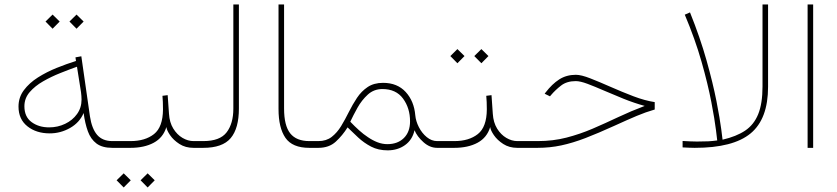

<svg xmlns="http://www.w3.org/2000/svg" viewBox="-20 -663 3755 861"><path d="M323.2 -597.7 355 -566.4 323.2 -534.2 291.5 -566.4ZM215.8 -597.7 247.6 -566.4 215.8 -534.2 184.1 -566.4ZM483.9 0Q438.5 0 412.6 -19.5Q386.7 -39.1 374 -74.2Q361.3 -109.4 355 -156.2Q336.9 -113.3 294.2 -89.1Q251.5 -64.9 203.1 -64.9Q142.6 -64.9 102.8 -96.7Q63 -128.4 63 -185.1Q63 -226.6 87.2 -258.8Q111.3 -291 150.1 -315.7Q189 -340.3 233.9 -358.4Q278.8 -376.5 320.8 -389.6L318.4 -405.8L344.7 -410.6L383.3 -141.6Q391.6 -86.4 415.5 -58.3Q439.5 -30.3 483.9 -30.3H513.7V0ZM345.7 -216.3Q345.7 -224.6 345 -232.7Q344.2 -240.7 343.3 -249.5L325.2 -363.8Q291 -351.6 250.5 -335.4Q210 -319.3 173.3 -298.3Q136.7 -277.3 113 -249.8Q89.4 -222.2 89.4 -186.5Q89.4 -139.2 121.6 -115.5Q153.8 -91.8 200.2 -91.8Q238.8 -91.8 272 -107.7Q305.2 -123.5 325.4 -151.6Q345.7 -179.7 345.7 -216.3Z M493.2 -30.3H565.4Q630.9 -30.3 670.7 -61.8Q710.4 -93.3 710.9 -172.4Q710.9 -208 708.5 -233.4L731.9 -236.3L737.8 -152.8Q740.2 -113.8 757.1 -86.4Q773.9 -59.1 798.3 -44.7Q822.8 -30.3 847.7 -30.3H876.5V0H847.7Q811.5 0 784.7 -17.3Q757.8 -34.7 742.7 -56.9Q727.5 -79.1 726.1 -93.3Q711.9 -45.9 669.4 -22.9Q627 0 564.5 0H493.2ZM642.1 114.3 673.8 145.5 642.1 177.7 610.4 145.5ZM534.7 114.3 566.4 145.5 534.7 177.7 502.9 145.5Z M856.9 -30.3H891.6Q966.3 -30.3 996.3 -69.6Q1026.4 -108.9 1026.4 -175.8V-643.1H1051.3V-176.3Q1051.3 -87.4 1014.6 -43.7Q978 0 891.1 0H856.9Z M1229 -643.1H1253.9V-176.3Q1253.9 -99.6 1281.5 -64.9Q1309.1 -30.3 1367.2 -30.3H1397V0H1367.2Q1291 0 1260 -44.9Q1229 -89.8 1229 -174.3Z M1407.7 0H1377.4V-30.3H1407.7Q1443.4 -30.3 1467.5 -49.1Q1491.7 -67.9 1509.8 -97.7Q1527.8 -127.4 1544.4 -160.9Q1561 -194.3 1580.8 -224.1Q1600.6 -253.9 1628.7 -272.7Q1656.7 -291.5 1697.8 -291.5Q1761.7 -291.5 1799.3 -250.5Q1836.9 -209.5 1842.3 -146Q1844.7 -119.6 1858.4 -92.8Q1872.1 -65.9 1893.8 -48.1Q1915.5 -30.3 1940.4 -30.3H1970.2V0H1940.4Q1907.2 0 1878.7 -25.6Q1850.1 -51.3 1838.9 -79.1Q1829.1 -35.6 1796.1 -12.2Q1763.2 11.2 1718.3 11.2Q1676.3 11.2 1644 -5.6Q1611.8 -22.5 1586.2 -46.4Q1560.5 -70.3 1538.6 -91.8Q1516.1 -55.7 1485.8 -27.8Q1455.6 0 1407.7 0ZM1694.8 -263.7Q1656.7 -263.7 1629.4 -238.8Q1602.1 -213.9 1583 -179.7Q1564 -145.5 1550.8 -117.2Q1570.3 -96.7 1590.1 -78.9Q1609.9 -61 1629.9 -47.9Q1651.4 -33.2 1673.1 -24.9Q1694.8 -16.6 1717.3 -16.6Q1763.2 -16.6 1791 -43.9Q1818.8 -71.3 1818.8 -118.7Q1818.8 -178.2 1787.4 -220.9Q1755.9 -263.7 1694.8 -263.7Z M2138.7 -442.9 2170.4 -411.6 2138.7 -379.4 2106.9 -411.6ZM2031.2 -442.9 2063 -411.6 2031.2 -379.4 1999.5 -411.6ZM1950.7 -30.3H2017.6Q2083 -30.3 2122.8 -61.8Q2162.6 -93.3 2163.1 -172.4Q2163.1 -208 2160.6 -233.4L2184.1 -236.3L2189.9 -152.8Q2192.4 -113.8 2209.2 -86.4Q2226.1 -59.1 2250.5 -44.7Q2274.9 -30.3 2299.8 -30.3H2328.6V0H2299.8Q2263.7 0 2236.8 -17.3Q2210 -34.7 2194.8 -56.9Q2179.7 -79.1 2178.2 -93.3Q2164.1 -45.9 2121.6 -22.9Q2079.1 0 2016.6 0H1950.7Z M2308.6 -30.3H2391.6Q2460 -30.3 2520.3 -45.9Q2580.6 -61.5 2637.5 -85.9Q2694.3 -110.4 2751.7 -137.5Q2809.1 -164.6 2871.1 -188Q2823.2 -201.2 2776.6 -220Q2730 -238.8 2688.5 -256.8Q2647 -274.9 2614.5 -287.1Q2582 -299.3 2562 -299.3Q2522 -299.3 2496.3 -279.5Q2470.7 -259.8 2450.7 -236.3L2446.3 -231L2422.4 -242.7L2426.8 -248.5Q2455.6 -286.1 2487.8 -306.9Q2520 -327.6 2562.5 -327.6Q2586.4 -327.6 2627.4 -311.5Q2668.5 -295.4 2718.8 -273.2Q2769 -251 2820.3 -231.4Q2871.6 -211.9 2916 -205.1V-171.9Q2875.5 -160.2 2835.4 -143.3Q2795.4 -126.5 2734.4 -98.6Q2662.6 -65.9 2605.5 -43.9Q2548.3 -22 2497.1 -11Q2445.8 0 2390.1 0H2308.6Z M3095.2 0Q3082 0 3068.6 -0.7Q3055.2 -1.5 3041 -2V-30.8Q3059.6 -29.8 3074.5 -29.1Q3089.4 -28.3 3105 -28.3Q3137.2 -28.3 3156 -29.3Q3174.8 -30.3 3196.3 -33.2Q3196.3 -33.2 3190.7 -79.6Q3185.1 -126 3169.9 -205.3Q3154.8 -284.7 3126 -386Q3097.2 -487.3 3050.8 -597.2L3074.2 -607.4Q3119.6 -494.6 3148.4 -392.1Q3177.2 -289.6 3192.9 -209.5Q3208.5 -129.4 3214.4 -83Q3220.2 -36.6 3220.2 -36.6Q3281.7 -50.8 3321.3 -77.1Q3360.8 -103.5 3380.1 -151.1Q3399.4 -198.7 3399.4 -275.4V-643.1H3424.3V-273.9Q3424.3 -129.4 3345.9 -64.7Q3267.6 0 3095.2 0Z M3626.5 -643.1V0H3601.6V-643.1Z"/></svg>

Font: Vazirmatn UI Thin
Style: Regular
Weight: 100
Designer: Saber Rastikerdar
Foundry: Saber Rastikerdar
Version: Version 33.003